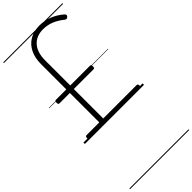

<svg xmlns="http://www.w3.org/2000/svg" viewBox="-537 -1208 1901 1901"><g transform="rotate(-45 414.0 -257.5)"><path d="M73 0Q65 0 60.5 -6Q56 -12 56 -26Q56 -39 60.5 -44.5Q65 -50 73 -50H252V-462H106Q98 -462 94 -467.5Q90 -473 90 -487Q90 -501 94.5 -506.5Q99 -512 106 -512H252V-865Q252 -953 283.5 -1016.5Q315 -1080 373 -1114Q431 -1148 510 -1148Q581 -1148 644.5 -1123Q708 -1098 764 -1050Q771 -1043 774 -1034.5Q777 -1026 767 -1014Q757 -1004 748.5 -1003.5Q740 -1003 730 -1010Q674 -1055 621 -1075.5Q568 -1096 510 -1096Q415 -1096 361 -1035.5Q307 -975 307 -863V-512H583Q592 -512 596 -506.5Q600 -501 600 -488Q600 -474 596 -468Q592 -462 583 -462H307V-50H775Q783 -50 787.5 -44.5Q792 -39 792 -26Q792 -12 788 -6Q784 0 775 0ZM0 623H828V633H0ZM0 -20H828V0H0ZM0 -505H828V-500H0ZM0 -1143H828V-1133H0Z"/></g></svg>

Font: Playwrite CL Guides
Style: Regular
Weight: 400
Designer: Veronika Burian, José Scaglione
Foundry: TypeTogether
Version: Version 1.003